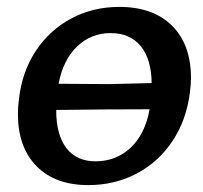

<svg xmlns="http://www.w3.org/2000/svg" viewBox="-20 -528 588 557"><path d="M534 -302Q534 -283 531 -260Q521 -180 480.5 -119Q440 -58 376.5 -24.5Q313 9 236 9Q140 9 86 -46Q32 -101 32 -197Q32 -219 35 -241Q44 -320 84 -380.5Q124 -441 187 -474.5Q250 -508 326 -508Q424 -508 479 -453.5Q534 -399 534 -302ZM150 -285 296 -284 420 -287Q419 -357 388 -394.5Q357 -432 301 -432Q244 -432 203.5 -393Q163 -354 150 -285ZM414 -211Q289 -211 143 -209Q143 -137 172.5 -98.5Q202 -60 257 -60Q317 -60 359 -99.5Q401 -139 414 -211Z"/></svg>

Font: Alegreya SC
Style: Bold Italic
Weight: 700
Italic angle: -7°
Designer: Juan Pablo del Peral
Foundry: Huerta Tipografica
Version: Version 2.007; ttfautohint (v1.6)